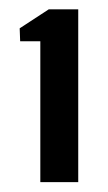

<svg xmlns="http://www.w3.org/2000/svg" viewBox="-20 -820 225 400"><path d="M64 -440.5V-734H22L21 -761L81.5 -800.5H143V-440.5Z"/></svg>

Font: Big Shoulders Stencil Display
Style: Bold
Weight: 700
Designer: Patric King
Foundry: XO Type Co
Version: Version 1.000